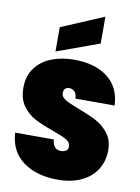

<svg xmlns="http://www.w3.org/2000/svg" viewBox="-106 -1077 838 1153"><g transform="rotate(10 312.5 -500.0)"><path d="M28 -227H264Q269 -166 318 -166Q336 -166 348.5 -174.5Q361 -183 361 -201Q361 -226 334 -241.5Q307 -257 250 -277Q182 -301 137.5 -324Q93 -347 61 -391Q29 -435 30 -504Q30 -573 65.5 -621.5Q101 -670 162.5 -695Q224 -720 301 -720Q431 -720 507.5 -660Q584 -600 588 -491H349Q348 -521 334 -534Q320 -547 300 -547Q286 -547 277 -537.5Q268 -528 268 -511Q268 -487 294.5 -471.5Q321 -456 379 -434Q446 -409 489.5 -386Q533 -363 565 -322Q597 -281 597 -219Q597 -154 565 -102.5Q533 -51 472 -22Q411 7 327 7Q200 7 117.5 -52.5Q35 -112 28 -227ZM441 -843 182 -749V-897L441 -1007Z"/></g></svg>

Font: Poppins Black A&M
Style: Regular
Weight: 900
Designer: Ninad Kale (Devanagari), Jonny Pinhorn (Latin)
Foundry: Indian Type Foundry
Version: 4.004